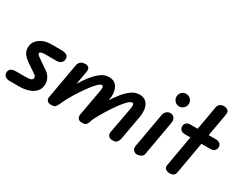

<svg xmlns="http://www.w3.org/2000/svg" viewBox="-97 -1096 1912 1517"><g transform="rotate(30 859.5 -337.5)"><path d="M128 0H36Q13 0 -2.5 -11.5Q-18 -23 -18 -45Q-18 -69 -2 -80Q14 -91 37 -91H131Q164 -91 178.5 -97Q193 -103 194 -116Q196 -126 190.5 -133Q185 -140 176 -146L97 -199Q72 -216 50.5 -241Q29 -266 30 -305Q31 -339 51.5 -364Q72 -389 104.5 -402.5Q137 -416 177 -416H266Q299 -416 317 -406.5Q335 -397 335 -370Q335 -348 318.5 -335.5Q302 -323 283 -323H176Q151 -323 139.5 -318Q128 -313 128 -306Q128 -299 134 -292.5Q140 -286 152 -278L247 -212Q269 -197 283.5 -168.5Q298 -140 294 -104Q289 -67 264 -44Q239 -21 203 -10.5Q167 0 128 0Z M414 0Q387 -1 377.5 -15Q368 -29 372 -50L429 -371Q430 -379 436 -389.5Q442 -400 454.5 -408Q467 -416 489 -416Q514 -416 523 -402.5Q532 -389 528 -366L469 -36Q461 -20 451.5 -10Q442 0 414 0ZM698 0Q670 0 660 -14.5Q650 -29 653 -50L694 -275Q697 -290 698.5 -304.5Q700 -319 697.5 -328Q695 -337 685 -337Q672 -337 651.5 -317Q631 -297 606 -264Q581 -231 555 -191.5Q529 -152 506.5 -111.5Q484 -71 469 -36L461 -169Q484 -208 510.5 -251.5Q537 -295 568 -333.5Q599 -372 632.5 -396Q666 -420 704 -420Q745 -420 766.5 -397.5Q788 -375 794 -340Q800 -305 793 -267L750 -41Q746 -25 735.5 -12.5Q725 0 698 0ZM975 0Q949 0 938 -14.5Q927 -29 930 -48L972 -275Q975 -290 976.5 -304.5Q978 -319 975 -328Q972 -337 962 -337Q949 -337 927.5 -317Q906 -297 881 -263.5Q856 -230 830.5 -190.5Q805 -151 782.5 -111Q760 -71 746 -37L737 -169Q760 -208 786.5 -251Q813 -294 844 -333Q875 -372 909.5 -396.5Q944 -421 982 -421Q1022 -421 1044 -398.5Q1066 -376 1071.5 -340.5Q1077 -305 1070 -268L1030 -44Q1026 -27 1015 -13.5Q1004 0 975 0Z M1199 0Q1179 0 1166 -14Q1153 -28 1156 -51L1212 -368Q1216 -390 1231.5 -403Q1247 -416 1267 -416Q1286 -416 1300.5 -399.5Q1315 -383 1311 -357L1255 -41Q1252 -19 1234.5 -9.5Q1217 0 1199 0ZM1297 -495Q1274 -495 1257.5 -512Q1241 -529 1241 -553Q1241 -576 1257 -593Q1273 -610 1297 -610Q1320 -610 1337.5 -594Q1355 -578 1355 -553Q1355 -529 1337.5 -512Q1320 -495 1297 -495Z M1497 0Q1476 0 1460 -11Q1444 -22 1448 -46L1552 -637Q1556 -655 1571 -665Q1586 -675 1602 -675Q1624 -675 1639.5 -664.5Q1655 -654 1651 -627L1547 -38Q1544 -17 1530 -8.5Q1516 0 1497 0ZM1397 -372Q1397 -391 1410 -403.5Q1423 -416 1448 -416H1678Q1704 -416 1717 -403.5Q1730 -391 1730 -372Q1730 -353 1717 -340.5Q1704 -328 1678 -328H1448Q1423 -328 1410 -340.5Q1397 -353 1397 -372Z"/></g></svg>

Font: Edu QLD Beginner SemiBold
Style: Regular
Weight: 600
Designer: Tina and Corey Anderson
Foundry: Google for Education
Version: Version 1.003